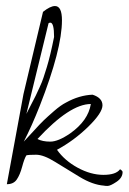

<svg xmlns="http://www.w3.org/2000/svg" viewBox="-20 -611 431 643"><path d="M2.9 5.9 58.6 -295.9 124 -571.3Q148.4 -590.8 164.1 -590.8Q187.5 -590.8 187.5 -543Q187.5 -446.3 113.3 -256.8Q85.9 -187.5 59.6 -136.7Q67.4 -144.5 91.3 -170.9Q115.2 -197.3 126.5 -208Q137.7 -218.8 160.6 -238.8Q183.6 -258.8 201.2 -267.6Q245.1 -292 290 -293.9Q323.2 -283.2 323.2 -258.3Q323.2 -233.4 275.9 -187Q228.5 -140.6 170.9 -109.4Q196.3 -73.2 240.2 -49.3Q284.2 -25.4 326.2 -25.4Q368.2 -25.4 381.8 -43.9Q383.8 -43.9 387.2 -40.5Q390.6 -37.1 390.6 -35.2Q390.6 -15.6 370.1 -2Q349.6 11.7 340.3 11.7Q331.1 11.7 328.1 10.7Q290 7.8 246.6 -18.6Q203.1 -44.9 164.6 -68.8Q126 -92.8 101.1 -92.8Q76.2 -92.8 68.4 -90.8Q61.5 -80.1 54.2 -52.7Q46.9 -25.4 36.1 -9.8Q25.4 5.9 2.9 5.9ZM105.5 -145.5Q122.1 -136.7 148.4 -136.7Q174.8 -136.7 214.8 -164.1Q275.4 -207 284.2 -262.7Q213.9 -262.7 105.5 -145.5ZM142.6 -533.2 68.4 -229.5Q72.3 -238.3 84 -260.3Q95.7 -282.2 99.6 -290.5Q103.5 -298.8 112.3 -317.9Q121.1 -336.9 125.5 -350.6Q129.9 -364.3 136.7 -385.7Q148.4 -423.8 161.1 -487.3Q161.1 -535.2 148.4 -535.2Q145.5 -535.2 142.6 -533.2Z"/></svg>

Font: Dawning of a New Day
Style: Regular
Weight: 400
Designer: Kimberly Geswein
Foundry: Kimberly Geswein
Version: Version 1.002 2010